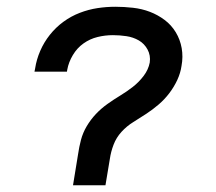

<svg xmlns="http://www.w3.org/2000/svg" viewBox="-20 -548 640 568"><path d="M196 0 211 -92Q214 -113 219.5 -134Q225 -155 236.5 -174.5Q248 -194 263.5 -210.5Q279 -227 298 -240.5Q317 -254 336 -265.5Q355 -277 373 -291Q391 -305 405 -323.5Q419 -342 423 -363Q426 -384 416.5 -401.5Q407 -419 390.5 -428.5Q374 -438 354 -441Q334 -444 314 -444Q291 -444 268.5 -438.5Q246 -433 227 -419.5Q208 -406 195.5 -385Q183 -364 179 -342L178 -336H82L84 -346Q88 -372 99 -397.5Q110 -423 127.5 -445Q145 -467 167.5 -483.5Q190 -500 216 -510Q242 -520 268.5 -524Q295 -528 321 -528Q347 -528 373.5 -525Q400 -522 423.5 -513Q447 -504 467 -489Q487 -474 500 -452.5Q513 -431 517.5 -405.5Q522 -380 517 -353Q514 -332 504.5 -311.5Q495 -291 481 -272.5Q467 -254 449.5 -239Q432 -224 413 -211.5Q394 -199 374.5 -187Q355 -175 339.5 -158Q324 -141 316 -120Q308 -99 305 -78L292 0Z"/></svg>

Font: Iosevka Medium Extended
Style: Italic
Weight: 500
Width: 7
Italic angle: -9°
Monospace: yes
Designer: Belleve Invis
Foundry: Belleve Invis
Version: Version 32.5.0; ttfautohint (v1.8.4)